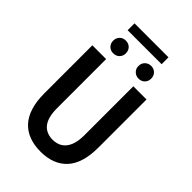

<svg xmlns="http://www.w3.org/2000/svg" viewBox="-271 -1027 1143 1143"><g transform="rotate(45 300.0 -456.0)"><path d="M301 12Q247 12 204.5 -4Q162 -20 132.5 -52Q103 -84 87.5 -133.5Q72 -183 72 -250V-654H188V-241Q188 -188 201.5 -154.5Q215 -121 241 -105Q267 -89 301 -89Q337 -89 362.5 -105Q388 -121 402.5 -154.5Q417 -188 417 -241V-654H528V-250Q528 -183 513 -133.5Q498 -84 468.5 -52Q439 -20 397 -4Q355 12 301 12ZM193 -708Q170 -708 155 -723Q140 -738 140 -761Q140 -785 155 -800Q170 -815 193 -815Q217 -815 232 -800Q247 -785 247 -761Q247 -738 232 -723Q217 -708 193 -708ZM407 -708Q384 -708 368.5 -723Q353 -738 353 -761Q353 -785 368.5 -800Q384 -815 407 -815Q430 -815 445 -800Q460 -785 460 -761Q460 -738 445 -723Q430 -708 407 -708ZM157 -866V-924H443V-866Z"/></g></svg>

Font: Source Code Pro ExtraLight SemiBold
Style: Regular
Weight: 600
Monospace: yes
Version: Version 1.018;hotconv 1.0.116;makeotfexe 2.5.65601